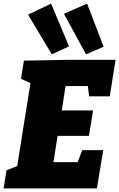

<svg xmlns="http://www.w3.org/2000/svg" viewBox="-32 -1040 658 1060"><path d="M422 -211H538L503 0H-12L4 -100L63 -123L136 -581L84 -605L100 -705L350 -710H606L574 -508H460L453 -565H330L309 -430H482L459 -290H286L263 -145H397ZM254 -740 123 -959 250 -1020 349 -784ZM443 -740 321 -964 449 -1020 540 -782Z"/></svg>

Font: Bitter Black
Style: Italic
Weight: 900
Italic angle: -9°
Designer: Sol Matas, and Bitter project Authors
Foundry: Sol Matas
Version: Version 2.001